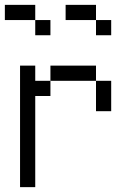

<svg xmlns="http://www.w3.org/2000/svg" viewBox="-20 -770 540 790"><path d="M125 -687.5H0V-750H125ZM62.5 -500H125V-437.5H187.5V-375H125V0H62.5ZM125 -687.5H187.5V-625H125ZM187.5 -500H375V-437.5H187.5ZM250 -750H375V-687.5H250ZM375 -437.5H437.5V-312.5H375ZM375 -687.5H437.5V-625H375Z"/></svg>

Font: ChillBitmapSE 16px
Style: Regular
Weight: 400
Designer: Designed by Warren2060
Foundry: ChillType
Version: Version 1.000